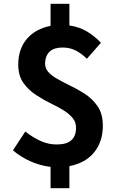

<svg xmlns="http://www.w3.org/2000/svg" viewBox="-20 -866 629 1010"><path d="M511 -641 437 -557Q407 -586 377 -601Q347 -616 309 -616Q221 -616 217 -533Q217 -507 233.5 -488Q250 -469 277 -453.5Q304 -438 336 -422Q379 -402 421.5 -375.5Q464 -349 492.5 -308.5Q521 -268 521 -204Q521 -122 476 -65.5Q431 -9 345 8V124H246V12Q136 -2 48 -75L113 -174Q154 -142 194.5 -124Q235 -106 278 -106Q331 -106 355.5 -128.5Q380 -151 380 -194Q380 -224 362 -245.5Q344 -267 315.5 -285Q287 -303 253 -319Q210 -340 170 -366Q130 -392 103 -430Q76 -468 76 -526Q76 -608 121 -661Q166 -714 246 -730V-846H345V-732Q399 -724 439 -699.5Q479 -675 511 -641Z"/></svg>

Font: Source Han Sans CN Bold
Style: Bold
Weight: 700
Designer: Ryoko NISHIZUKA 西塚涼子 (kana & ideographs); Paul D. Hunt (Latin, Greek & Cyrillic); Wenlong ZHANG 张文龙 (bopomofo); Sandoll 
Foundry: Adobe Systems Incorporated
Version: Version 1.00;May 30, 2023;FontCreator 11.5.0.2422 32-bit